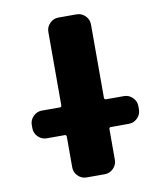

<svg xmlns="http://www.w3.org/2000/svg" viewBox="-84 -818 754 887"><g transform="rotate(-10 293.0 -375.0)"><path d="M486 -340Q509 -340 526 -323Q543 -306 543 -283V-267Q543 -244 526 -227Q509 -210 486 -210H402Q393 -210 393 -201V-57Q393 -34 376 -17Q359 0 336 0H250Q227 0 210 -17Q193 -34 193 -57V-201Q193 -210 185 -210H100Q77 -210 60 -227Q43 -244 43 -267V-283Q43 -306 60 -323Q77 -340 100 -340H185Q193 -340 193 -349V-693Q193 -716 210 -733Q227 -750 250 -750H336Q359 -750 376 -733Q393 -716 393 -693V-349Q393 -340 402 -340Z"/></g></svg>

Font: Rounded Mplus 1c Black
Style: Regular
Weight: 900
Version: Version 1.059.20150529